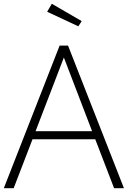

<svg xmlns="http://www.w3.org/2000/svg" viewBox="-25 -990 672 1010"><path d="M-4.9 0 288.6 -750H333L627 0H575.2L476.1 -257.3H146L46.9 0ZM311 -687.5 162.1 -299.8H459.5ZM223.1 -928.2 247.6 -970.2 404.8 -878.9 387.2 -851.6Z"/></svg>

Font: Spartan MB Light
Style: Regular
Weight: 300
Designer: Matt Bailey, Mirko Velimirovic
Foundry: Matt Bailey
Version: Version 1.005